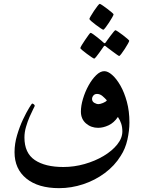

<svg xmlns="http://www.w3.org/2000/svg" viewBox="-20 -851 745 993"><path d="M649.4 -217.8Q649.4 -175.8 638.9 -128.7Q628.4 -81.5 604 -44.4Q572.8 6.3 522.2 43.9Q471.7 81.5 410.4 101.8Q349.1 122.1 285.6 122.1Q177.7 122.1 116.5 72.5Q55.2 22.9 55.2 -64Q55.2 -107.9 68.4 -152.1Q81.5 -196.3 99.1 -233.4Q116.7 -270.5 130.6 -293Q144.5 -315.4 146 -315.4Q150.4 -315.4 155 -311.5Q159.7 -307.6 159.7 -303.7Q159.7 -301.8 151.6 -286.4Q143.6 -271 133.1 -246.8Q122.6 -222.7 114.5 -194.8Q106.4 -167 106.4 -140.1Q106.4 -59.6 159.9 -23.4Q213.4 12.7 307.6 12.7Q363.3 12.7 417.5 -2.7Q471.7 -18.1 515.9 -44.4Q560.1 -70.8 586.4 -103.8Q612.8 -136.7 612.8 -171.4Q612.8 -193.4 606.9 -211.4Q601.1 -229.5 589.8 -246.1Q569.3 -215.8 541.5 -202.9Q513.7 -189.9 487.3 -189.9Q451.2 -189.9 424.8 -212.6Q398.4 -235.4 398.4 -273.9Q398.4 -304.2 409.2 -340.1Q419.9 -376 437.7 -408.4Q455.6 -440.9 477.1 -461.9Q498.5 -482.9 519.5 -482.9Q538.1 -482.9 560.3 -463.4Q582.5 -443.8 602.8 -408.4Q623 -373 636.2 -324.5Q649.4 -275.9 649.4 -217.8ZM532.7 -332Q522.9 -343.3 510 -354.2Q497.1 -365.2 481.9 -365.2Q469.7 -365.2 462.9 -356.9Q456.1 -348.6 456.1 -339.4Q456.1 -326.2 467.5 -319.3Q479 -312.5 489.3 -312.5Q497.6 -312.5 512.5 -318.4Q527.3 -324.2 532.7 -332ZM567.4 -776.9Q567.4 -773.4 560.3 -761Q553.2 -748.5 543.7 -733.9Q534.2 -719.2 525.6 -708.3Q517.1 -697.3 514.2 -697.3Q511.7 -697.3 500.5 -704.8Q489.3 -712.4 475.8 -722.4Q462.4 -732.4 452.4 -741.2Q442.4 -750 442.4 -752.9Q442.4 -755.9 449.5 -768.1Q456.5 -780.3 466.3 -794.9Q476.1 -809.6 484.6 -820.3Q493.2 -831.1 495.6 -831.1Q498.5 -831.1 509.8 -823.5Q521 -815.9 534.2 -805.9Q547.4 -795.9 557.4 -787.4Q567.4 -778.8 567.4 -776.9ZM648.4 -640.1Q648.4 -637.2 641.6 -624.8Q634.8 -612.3 625.2 -597.7Q615.7 -583 607.4 -572.3Q599.1 -561.5 596.2 -561.5Q594.2 -561.5 584 -568.8Q573.7 -576.2 560.8 -585.7Q547.9 -595.2 538.1 -602.8Q528.3 -610.4 527.3 -611.3Q523.9 -614.3 521 -614.3Q519 -614.3 516.1 -610.4Q515.6 -609.9 509 -600.3Q502.4 -590.8 493.7 -578.6Q484.9 -566.4 477.3 -557.1Q469.7 -547.9 467.3 -547.9Q464.8 -547.9 453.9 -555.2Q442.9 -562.5 429.4 -572.5Q416 -582.5 405.8 -591.1Q395.5 -599.6 395.5 -602.1Q395.5 -605.5 402.8 -617.7Q410.2 -629.9 420.2 -644.5Q430.2 -659.2 438.2 -670.2Q446.3 -681.2 448.2 -681.2Q451.7 -681.2 461.9 -674.1Q472.2 -667 483.9 -657.5Q495.6 -647.9 504.6 -640.4Q513.7 -632.8 514.2 -631.8Q519 -627.4 521 -627.4Q524.4 -627.4 528.3 -633.8Q528.8 -634.8 535.4 -644Q542 -653.3 550.8 -665Q559.6 -676.8 567.1 -685.8Q574.7 -694.8 576.7 -694.8Q579.1 -694.8 590.6 -687.3Q602.1 -679.7 615.5 -669.4Q628.9 -659.2 638.7 -650.6Q648.4 -642.1 648.4 -640.1Z"/></svg>

Font: Scheherazade New Medium
Style: Regular
Weight: 500
Designer: SIL International
Foundry: SIL International
Version: Version 4.000